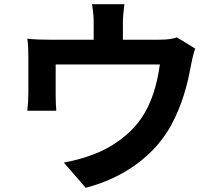

<svg xmlns="http://www.w3.org/2000/svg" viewBox="-20 -837 1040 914"><path d="M822 -659C805 -653 781 -648 739 -648H565V-725C565 -753 567 -774 572 -817H418C425 -774 426 -753 426 -725V-648H212C174 -648 145 -649 110 -653C114 -629 115 -589 115 -567V-394C115 -367 113 -335 110 -310H248C246 -330 245 -361 245 -384V-530H741C729 -441 703 -346 652 -273C596 -192 508 -133 425 -102C384 -86 329 -71 284 -63L388 57C566 11 716 -95 796 -243C845 -334 872 -430 889 -526C893 -546 901 -584 909 -606Z"/></svg>

Font: Source Han Sans SC Bold
Style: Regular
Weight: 700
Designer: Ryoko NISHIZUKA (kana & ideographs); Paul D. Hunt (Latin, Greek & Cyrillic); Wenlong ZHANG (bopomofo); Sandoll Communica
Foundry: Adobe Systems Incorporated
Version: Version 1.001;PS 1.001;hotconv 1.0.78;makeotf.lib2.5.61930